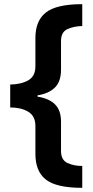

<svg xmlns="http://www.w3.org/2000/svg" viewBox="-20 -739 447 922"><path d="M375 163Q251 163 200.5 123.5Q150 84 150 0V-134Q150 -182 115.5 -202.5Q81 -223 29 -223V-333Q82 -334 116 -353.5Q150 -373 150 -421V-557Q150 -640 201 -679.5Q252 -719 375 -719V-614Q334 -613 303.5 -599Q273 -585 273 -542V-404Q273 -348 244 -319Q215 -290 160 -281V-275Q216 -266 244.5 -237.5Q273 -209 273 -155V-14Q273 29 303.5 43.5Q334 58 375 58Z"/></svg>

Font: Noto Sans Thai Looped UI
Style: Bold
Weight: 700
Designer: Cadson Demak Team
Foundry: Cadson Demak Co., Ltd.
Version: Version 1.000; ttfautohint (v1.8.4.7-5d5b)